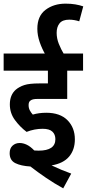

<svg xmlns="http://www.w3.org/2000/svg" viewBox="-20 -916 477 1054"><path d="M214 -209Q169 -209 126 -192Q90 -219 62 -257Q34 -295 34 -343Q34 -395 67 -424Q86 -440 113.5 -449Q141 -458 195 -458H243V-528H0V-622H436V-528H349V-373H189Q170 -373 161 -370.5Q152 -368 146 -363Q137 -356 137 -339Q137 -323 143.5 -310.5Q150 -298 160 -287Q194 -297 234 -297Q310 -297 350.5 -256Q391 -215 391 -151Q391 -94 359.5 -56.5Q328 -19 263 -8Q318 18 371 37L327 118Q278 91 232.5 60Q187 29 147 -2Q95 -5 64 -20.5Q33 -36 33 -75Q33 -102 49 -116.5Q65 -131 88 -131Q107 -131 127 -121.5Q147 -112 168 -90Q180 -89 192 -89Q284 -89 284 -152Q284 -178 267.5 -193.5Q251 -209 214 -209ZM230 -615Q211 -647 198 -684.5Q185 -722 185 -758Q185 -828 230 -862Q275 -896 340 -896Q369 -896 393 -892Q417 -888 437 -881L415 -799Q387 -808 360 -808Q323 -808 307 -788Q291 -768 291 -736Q291 -705 303 -675Q315 -645 333 -615Z"/></svg>

Font: Noto Sans Devanagari Condensed SemiBold
Style: Regular
Weight: 600
Width: 3
Designer: Jelle Bosma - Monotype Design Team
Foundry: Monotype Imaging Inc.
Version: Version 2.004; ttfautohint (v1.8.4.7-5d5b)